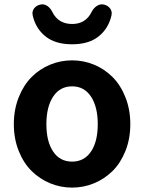

<svg xmlns="http://www.w3.org/2000/svg" viewBox="-20 -853 666 887"><path d="M43.9 -279.3Q43.9 -346.7 66.4 -403.3Q88.9 -460 126 -497.1Q163.1 -534.2 211.4 -554.2Q259.8 -574.2 313 -574.2Q366.2 -574.2 414.6 -554.2Q462.9 -534.2 500 -497.1Q537.1 -460 559.6 -403.3Q582 -346.7 582 -279.3Q582 -211.9 559.6 -155.8Q537.1 -99.6 500 -63Q462.9 -26.4 414.6 -6.3Q366.2 13.7 313 13.7Q259.8 13.7 211.4 -6.3Q163.1 -26.4 126 -63Q88.9 -99.6 66.4 -155.8Q43.9 -211.9 43.9 -279.3ZM431.6 -279.3Q431.6 -359.4 400.4 -406.7Q369.1 -454.1 313 -454.1Q256.8 -454.1 225.6 -406.7Q194.3 -359.4 194.3 -279.3Q194.3 -199.2 225.6 -152.8Q256.8 -106.4 313 -106.4Q369.1 -106.4 400.4 -152.8Q431.6 -199.2 431.6 -279.3ZM130.9 -782.2Q129.9 -787.1 129.9 -791Q129.9 -803.7 137.7 -814.5Q149.4 -829.1 168 -832Q170.9 -833 174.8 -833Q187.5 -833 199.2 -825.2Q213.9 -814.5 221.7 -797.9Q249 -742.2 313.5 -742.2Q376 -742.2 403.3 -797.9Q412.1 -815.4 426.8 -825.2Q438.5 -833 451.2 -833Q455.1 -833 459 -832Q476.6 -829.1 488.3 -814.5Q496.1 -803.7 496.1 -792Q496.1 -787.1 495.1 -782.2Q481.4 -721.7 436 -685.1Q390.6 -648.4 313 -648.4Q235.4 -648.4 189.9 -685.1Q144.5 -721.7 130.9 -782.2Z"/></svg>

Font: Gen Jyuu Gothic Bold
Style: Bold
Weight: 700
Designer: [Source Han Sans]
Ryoko NISHIZUKA  (kana & ideographs); Paul D. Hunt (Latin, Greek & Cyrillic); Wenlong ZHANG  (bopomofo
Version: Version 1.002.20150607